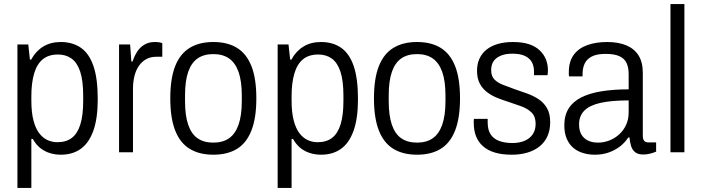

<svg xmlns="http://www.w3.org/2000/svg" viewBox="-20 -743 3425 937"><path d="M65 174V-526H118L126 -452H132Q154 -493 190.5 -515.5Q227 -538 276 -538Q334 -538 374.5 -510Q415 -482 436 -421Q457 -360 457 -259Q457 -165 435.5 -105Q414 -45 374 -16.5Q334 12 277 12Q249 12 223 4Q197 -4 176 -21Q155 -38 140 -65H133V174ZM260 -49Q303 -49 330.5 -70Q358 -91 372 -135.5Q386 -180 386 -251V-275Q386 -349 371.5 -393Q357 -437 329.5 -457Q302 -477 263 -477Q217 -477 188.5 -453.5Q160 -430 146.5 -384Q133 -338 133 -273V-253Q133 -194 143.5 -154.5Q154 -115 172 -92Q190 -69 212.5 -59Q235 -49 260 -49Z M561 0V-526H615L621 -443H627Q636 -470 649.5 -491Q663 -512 684.5 -525Q706 -538 736 -538Q747 -538 757 -536.5Q767 -535 772 -532V-466H743Q715 -466 694 -454.5Q673 -443 658.5 -422.5Q644 -402 636.5 -373.5Q629 -345 629 -310V0Z M1021 12Q953 12 906 -16.5Q859 -45 835 -106Q811 -167 811 -263Q811 -360 835 -420.5Q859 -481 906 -509.5Q953 -538 1021 -538Q1090 -538 1136.5 -509.5Q1183 -481 1207 -420.5Q1231 -360 1231 -263Q1231 -167 1207 -106Q1183 -45 1136.5 -16.5Q1090 12 1021 12ZM1021 -47Q1067 -47 1097.5 -68Q1128 -89 1144 -134Q1160 -179 1160 -250V-276Q1160 -348 1144 -392.5Q1128 -437 1097.5 -458Q1067 -479 1021 -479Q975 -479 944.5 -458Q914 -437 898.5 -392.5Q883 -348 883 -276V-250Q883 -179 898.5 -134Q914 -89 944.5 -68Q975 -47 1021 -47Z M1335 174V-526H1388L1396 -452H1402Q1424 -493 1460.5 -515.5Q1497 -538 1546 -538Q1604 -538 1644.5 -510Q1685 -482 1706 -421Q1727 -360 1727 -259Q1727 -165 1705.5 -105Q1684 -45 1644 -16.5Q1604 12 1547 12Q1519 12 1493 4Q1467 -4 1446 -21Q1425 -38 1410 -65H1403V174ZM1530 -49Q1573 -49 1600.5 -70Q1628 -91 1642 -135.5Q1656 -180 1656 -251V-275Q1656 -349 1641.5 -393Q1627 -437 1599.5 -457Q1572 -477 1533 -477Q1487 -477 1458.5 -453.5Q1430 -430 1416.5 -384Q1403 -338 1403 -273V-253Q1403 -194 1413.5 -154.5Q1424 -115 1442 -92Q1460 -69 1482.5 -59Q1505 -49 1530 -49Z M2015 12Q1947 12 1900 -16.5Q1853 -45 1829 -106Q1805 -167 1805 -263Q1805 -360 1829 -420.5Q1853 -481 1900 -509.5Q1947 -538 2015 -538Q2084 -538 2130.5 -509.5Q2177 -481 2201 -420.5Q2225 -360 2225 -263Q2225 -167 2201 -106Q2177 -45 2130.5 -16.5Q2084 12 2015 12ZM2015 -47Q2061 -47 2091.5 -68Q2122 -89 2138 -134Q2154 -179 2154 -250V-276Q2154 -348 2138 -392.5Q2122 -437 2091.5 -458Q2061 -479 2015 -479Q1969 -479 1938.5 -458Q1908 -437 1892.5 -392.5Q1877 -348 1877 -276V-250Q1877 -179 1892.5 -134Q1908 -89 1938.5 -68Q1969 -47 2015 -47Z M2478 12Q2430 12 2395 1.5Q2360 -9 2337 -29.5Q2314 -50 2303 -78.5Q2292 -107 2292 -144Q2292 -149 2292 -154Q2292 -159 2293 -163H2360Q2360 -158 2360 -153.5Q2360 -149 2360 -145Q2360 -109 2374.5 -87Q2389 -65 2416.5 -55Q2444 -45 2481 -45Q2515 -45 2540.5 -56Q2566 -67 2580 -88Q2594 -109 2594 -139Q2594 -174 2574.5 -193.5Q2555 -213 2524.5 -224Q2494 -235 2461 -246Q2432 -255 2405 -266Q2378 -277 2356 -294Q2334 -311 2321 -336Q2308 -361 2308 -398Q2308 -431 2320 -457Q2332 -483 2354.5 -501Q2377 -519 2409.5 -528.5Q2442 -538 2483 -538Q2529 -538 2561 -527.5Q2593 -517 2613.5 -497.5Q2634 -478 2644 -453.5Q2654 -429 2654 -400Q2654 -395 2653.5 -388.5Q2653 -382 2652 -376H2586V-395Q2586 -419 2576.5 -438Q2567 -457 2544 -469Q2521 -481 2481 -481Q2454 -481 2434.5 -475Q2415 -469 2402 -458.5Q2389 -448 2383 -433.5Q2377 -419 2377 -401Q2377 -371 2393 -355Q2409 -339 2435 -329Q2461 -319 2491 -308Q2521 -298 2551.5 -287Q2582 -276 2607.5 -259.5Q2633 -243 2649 -216Q2665 -189 2665 -147Q2665 -107 2651 -77Q2637 -47 2612 -27.5Q2587 -8 2553 2Q2519 12 2478 12Z M2883 12Q2853 12 2826 4Q2799 -4 2778.5 -21Q2758 -38 2746 -65.5Q2734 -93 2734 -131Q2734 -180 2755 -213.5Q2776 -247 2816.5 -267.5Q2857 -288 2915.5 -297.5Q2974 -307 3048 -307V-381Q3048 -413 3038 -435Q3028 -457 3003.5 -468.5Q2979 -480 2936 -480Q2891 -480 2866.5 -466.5Q2842 -453 2832.5 -431Q2823 -409 2823 -383V-370H2757Q2756 -374 2756 -379Q2756 -384 2756 -391Q2756 -443 2780 -475.5Q2804 -508 2846.5 -523Q2889 -538 2943 -538Q2998 -538 3037 -521.5Q3076 -505 3096.5 -472Q3117 -439 3117 -388V-82Q3117 -63 3124 -55.5Q3131 -48 3143 -48H3182V-3Q3168 3 3152 7Q3136 11 3119 11Q3094 11 3080 0Q3066 -11 3060 -30Q3054 -49 3052 -72H3046Q3029 -46 3004.5 -27.5Q2980 -9 2949.5 1.5Q2919 12 2883 12ZM2899 -47Q2926 -47 2952.5 -57Q2979 -67 3000.5 -86Q3022 -105 3035 -132.5Q3048 -160 3048 -194V-253Q2964 -253 2910.5 -241Q2857 -229 2831.5 -203Q2806 -177 2806 -136Q2806 -105 2818 -85.5Q2830 -66 2850.5 -56.5Q2871 -47 2899 -47Z M3252 0V-723H3320V0Z"/></svg>

Font: Archivo SemiCondensed Light
Style: Regular
Weight: 300
Width: 4
Designer: Hector Gatti
Foundry: Omnibus-Type
Version: Version 2.001